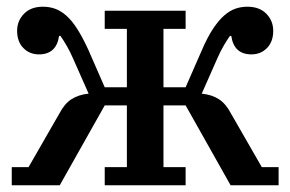

<svg xmlns="http://www.w3.org/2000/svg" viewBox="-20 -552 865 572"><path d="M15 -54H65L157 -214Q172 -243 193 -256.5Q214 -270 244 -273L198 -377Q189 -398 178.5 -416Q168 -434 160 -445H156Q148 -390 96 -390Q68 -390 49.5 -409Q31 -428 31 -460Q31 -490 51.5 -511Q72 -532 108 -532Q127 -532 144 -526Q161 -520 177.5 -505.5Q194 -491 210 -466Q226 -441 243 -404L292 -292H358V-466H292V-520H533V-466H467V-292H533L582 -404Q598 -441 614.5 -466Q631 -491 647.5 -505.5Q664 -520 681 -526Q698 -532 717 -532Q753 -532 773.5 -511Q794 -490 794 -460Q794 -428 775.5 -409Q757 -390 729 -390Q677 -390 669 -445H665Q657 -434 646.5 -416Q636 -398 627 -377L581 -273Q611 -270 632 -256.5Q653 -243 668 -214L760 -54H810V0H667L533 -238H467V-54H533V0H292V-54H358V-238H292L158 0H15Z"/></svg>

Font: IBM Plex Serif Medm
Style: Regular
Weight: 500
Designer: Mike Abbink, Paul van der Laan, Pieter van Rosmalen
Foundry: Bold Monday
Version: Version 3.001